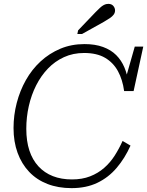

<svg xmlns="http://www.w3.org/2000/svg" viewBox="-20 -956 761 993"><path d="M352 -28Q405 -28 446 -44Q487 -60 518.5 -87.5Q550 -115 573 -151Q596 -187 614 -227L655 -203Q626 -138 583.5 -88Q541 -38 483.5 -10.5Q426 17 350 17Q281 17 225.5 -4.5Q170 -26 131 -67Q92 -108 71 -165.5Q50 -223 50 -294Q50 -360 66.5 -423.5Q83 -487 114 -542Q145 -597 190 -638.5Q235 -680 292 -704Q349 -728 417 -728Q472 -728 513 -713Q554 -698 581 -671Q608 -644 623.5 -607Q639 -570 645 -525L626 -536L677 -715H721L671 -485H622Q614 -544 590 -588Q566 -632 523.5 -657Q481 -682 415 -682Q358 -682 311 -660.5Q264 -639 228 -601.5Q192 -564 167 -514.5Q142 -465 129 -407.5Q116 -350 116 -290Q116 -226 132 -177.5Q148 -129 179 -95.5Q210 -62 253.5 -45Q297 -28 352 -28ZM474 -893Q487 -906 497 -915.5Q507 -925 517.5 -930.5Q528 -936 540 -936Q557 -936 566 -925.5Q575 -915 575 -902Q575 -890 568 -880.5Q561 -871 548.5 -862.5Q536 -854 517 -843L404 -780H380L384 -799Z"/></svg>

Font: Roboto Serif ExtraLight
Style: Italic
Weight: 250
Italic angle: -10°
Designer: Greg Gazdowicz
Foundry: Commercial Type
Version: Version 1.008